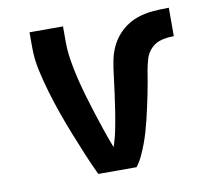

<svg xmlns="http://www.w3.org/2000/svg" viewBox="-65 -601 729 672"><g transform="rotate(-10 300.0 -265.0)"><path d="M232 0Q214 -38 198 -76.5Q182 -115 166.5 -154Q151 -193 137 -232.5Q123 -272 111 -312.5Q99 -353 90 -394Q81 -435 81 -477V-530H200V-477Q200 -443 205.5 -409Q211 -375 219 -342Q227 -309 236.5 -276.5Q246 -244 256.5 -211.5Q267 -179 278 -146.5Q289 -114 301 -83Q311 -112 317 -142.5Q323 -173 328 -204Q333 -235 337 -266Q341 -297 345 -328Q348 -357 354 -386Q360 -415 374 -440.5Q388 -466 410.5 -485.5Q433 -505 460.5 -515Q488 -525 517 -527.5Q546 -530 576 -530V-429Q554 -429 533 -424Q512 -419 496.5 -404Q481 -389 474.5 -368Q468 -347 464.5 -326Q461 -305 457.5 -284Q454 -263 449.5 -242Q445 -221 440.5 -200Q436 -179 431 -158.5Q426 -138 420 -117Q414 -96 406.5 -76Q399 -56 390 -36.5Q381 -17 368 0Z"/></g></svg>

Font: Iosevka Curly Extended
Style: Bold
Weight: 700
Width: 7
Monospace: yes
Designer: Belleve Invis
Foundry: Belleve Invis
Version: Version 11.1.0; ttfautohint (v1.8.3)